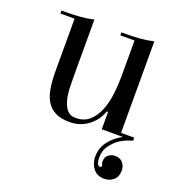

<svg xmlns="http://www.w3.org/2000/svg" viewBox="-125 -580 849 903"><g transform="rotate(20 299.5 -129.0)"><path d="M335 -445V-460H356Q392 -460 426 -462.5Q460 -465 495 -473V-15H561V0Q510 14 480 42Q450 70 442 98Q438 113 438 129Q438 145 442.5 157Q447 169 455 169Q464 169 464 161Q464 157 461.5 153Q459 149 459 141Q459 119 473.5 107.5Q488 96 506 96Q533 96 546 113Q559 130 559 150Q559 182 539.5 198.5Q520 215 494 215Q457 215 438 189.5Q419 164 419 132Q419 87 445 53.5Q471 20 510 0H404V-87H398Q381 -39 341 -9.5Q301 20 250 20Q204 20 176 5Q148 -10 132.5 -37Q117 -64 111.5 -101.5Q106 -139 106 -185V-445H35V-460H56Q92 -460 126 -462.5Q160 -465 195 -473V-199Q195 -169 196 -135Q197 -101 204 -73Q211 -45 226 -26.5Q241 -8 269 -8Q312 -8 338.5 -32Q365 -56 380 -93.5Q395 -131 400.5 -176Q406 -221 406 -264V-445Z"/></g></svg>

Font: Elsie
Style: Regular
Weight: 400
Designer: Alejandro Inler
Foundry: Alejandro Inler
Version: 1.001